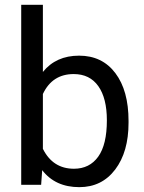

<svg xmlns="http://www.w3.org/2000/svg" viewBox="-20 -770 601 800"><path d="M515.6 -258.3Q515.6 -137.2 460 -63.7Q404.3 9.8 310.5 9.8Q210.4 9.8 155.8 -61L151.4 0H68.4V-750H158.7V-470.2Q213.4 -538.1 309.6 -538.1Q405.8 -538.1 460.7 -465.3Q515.6 -392.6 515.6 -266.1ZM425.3 -268.6Q425.3 -360.8 389.6 -411.1Q354 -461.4 287.1 -461.4Q197.8 -461.4 158.7 -378.4V-149.9Q200.2 -66.9 288.1 -66.9Q353 -66.9 389.2 -117.2Q425.3 -167.5 425.3 -268.6Z"/></svg>

Font: Mardoto
Style: Regular
Weight: 400
Designer: Christian Robertson, Vahan Hovhannisyan
Foundry: Google
Version: Version 1.000